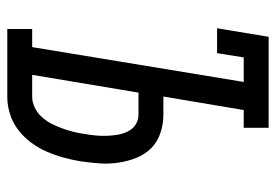

<svg xmlns="http://www.w3.org/2000/svg" viewBox="-138 -638 775 540"><g transform="rotate(90 250.0 -367.5)"><path d="M61 0V-70H112L210 -665H141L129 -590H59L83 -735H339V-665H289L251 -439H302Q329 -439 354 -430.5Q379 -422 396.5 -404.5Q414 -387 423.5 -363Q433 -339 437 -312.5Q441 -286 439 -259Q437 -232 433 -205Q429 -181 422.5 -157.5Q416 -134 406 -111Q396 -88 380.5 -67Q365 -46 344.5 -30.5Q324 -15 300 -7.5Q276 0 252 0ZM190 -70H252Q267 -70 282.5 -77.5Q298 -85 309 -97.5Q320 -110 327.5 -124.5Q335 -139 340.5 -154.5Q346 -170 350 -185Q354 -200 356 -216Q359 -232 360.5 -248Q362 -264 361.5 -279.5Q361 -295 358.5 -310Q356 -325 349.5 -338.5Q343 -352 330.5 -360.5Q318 -369 302 -369H240Z"/></g></svg>

Font: Iosevka Slab Oblique
Style: Regular
Weight: 400
Italic angle: -9°
Monospace: yes
Designer: Belleve Invis
Foundry: Belleve Invis
Version: Version 11.1.1; ttfautohint (v1.8.3)